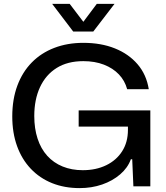

<svg xmlns="http://www.w3.org/2000/svg" viewBox="-20 -957 852 986"><path d="M389 9Q311 9 247.5 -16.5Q184 -42 138 -90.5Q92 -139 67.5 -207Q43 -275 43 -359Q43 -447 69 -517Q95 -587 143 -636Q191 -685 258.5 -711Q326 -737 408 -737Q499 -737 570 -708.5Q641 -680 686.5 -627Q732 -574 744 -499H633Q621 -543 590.5 -575Q560 -607 513.5 -625Q467 -643 408 -643Q327 -643 271 -608Q215 -573 185.5 -509.5Q156 -446 156 -361Q156 -297 173 -245Q190 -193 222.5 -157Q255 -121 301.5 -102Q348 -83 405 -83Q473 -83 525.5 -108.5Q578 -134 607.5 -180.5Q637 -227 637 -290V-332L664 -307H384V-390H752V0H665L659 -139H652Q636 -95 597 -61.5Q558 -28 504.5 -9.5Q451 9 389 9ZM356 -795 248 -937H338L408 -845L477 -937H568L459 -795Z"/></svg>

Font: Mona Sans ExtraLight Medium
Style: Regular
Weight: 500
Version: Version 2.000